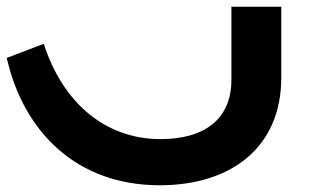

<svg xmlns="http://www.w3.org/2000/svg" viewBox="-20 -405 921 570"><path d="M667 -385V-168C667 -49 584 8 457 8C290 8 165 -103 110 -275L0 -233C50 -13 208 145 454 145C669 145 815 30 815 -174V-385Z"/></svg>

Font: Juman SemiBold
Style: Regular
Weight: 600
Designer: Bandar Raffah (Arabic) Julieta Ulanovsky (Latin)
Foundry: Caramella
Version: Version 5.022;PS 005.022;hotconv 1.0.88;makeotf.lib2.5.64775